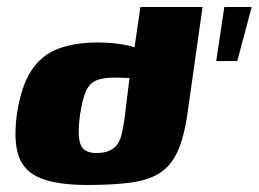

<svg xmlns="http://www.w3.org/2000/svg" viewBox="-20 -525 737 547"><path d="M229 2Q144 2 96.5 -17Q49 -36 33.5 -79.5Q18 -123 28 -199Q40 -279 69 -323.5Q98 -368 145.5 -386Q193 -404 259 -404Q280 -404 302 -402Q324 -400 344 -395.5Q364 -391 379 -384.5Q394 -378 402 -371L358 -354L380 -505H557L514 -201Q504 -132 485 -91.5Q466 -51 433.5 -31Q401 -11 350.5 -4.5Q300 2 229 2ZM254 -89Q274 -89 287.5 -94Q301 -99 310.5 -109Q320 -119 325 -137Q330 -155 334 -181L349 -303Q345 -303 338.5 -303Q332 -303 324.5 -303.5Q317 -304 308 -304Q274 -304 254.5 -296Q235 -288 225 -265.5Q215 -243 208 -198Q202 -153 205.5 -129.5Q209 -106 221.5 -97.5Q234 -89 254 -89ZM596 -351 619 -505H697L656 -351Z"/></svg>

Font: Genos Thin ExtraBold
Style: Italic
Weight: 800
Italic angle: -8°
Version: Version 1.010